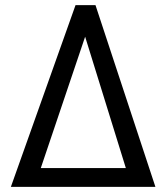

<svg xmlns="http://www.w3.org/2000/svg" viewBox="-20 -731 640 751"><path d="M275.4 -710.9H353.5L587.9 0H22.5ZM139.6 -73.7H472.2L313 -587.4Z"/></svg>

Font: Roboto Mono
Style: Regular
Weight: 400
Designer: Google
Version: Version 2.000985; 2015; ttfautohint (v1.3)